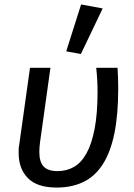

<svg xmlns="http://www.w3.org/2000/svg" viewBox="-20 -832 604 864"><path d="M115 -527H207L160 -191Q157 -167 157 -148Q157 -103 176.5 -82.5Q196 -62 239 -62Q280 -62 313 -81Q346 -100 369.5 -142.5Q393 -185 406 -253.5Q419 -322 419 -420Q419 -471 413 -527H509Q512 -480 512 -434Q512 -315 494.5 -230.5Q477 -146 442 -92Q407 -38 355 -13Q303 12 235 12Q147 12 105.5 -30.5Q64 -73 64 -142V-159Q64 -168 66 -177ZM278 -601 345 -812 442 -794 344 -589Z"/></svg>

Font: Yekcdsyqcyvpieeyorgstswgcgt
Style: Regular
Weight: 400
Italic angle: -8°
Designer: Carrois Corporate & Edenspiekermann
Foundry: Carrois Corporate GbR & Edenspiekermann AG
Version: Version 2.001